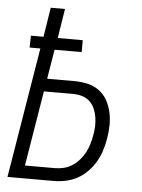

<svg xmlns="http://www.w3.org/2000/svg" viewBox="-53 -777 605 819"><g transform="rotate(5 250.0 -367.5)"><path d="M10 0 102 -558H56L57 -609H111L131 -735H192L172 -609H279V-558H163L142 -432H260Q289 -432 316.5 -425.5Q344 -419 365.5 -403Q387 -387 400 -363.5Q413 -340 419 -313Q425 -286 424.5 -257.5Q424 -229 419 -200Q415 -175 407 -149.5Q399 -124 385.5 -100.5Q372 -77 352.5 -57Q333 -37 309.5 -24Q286 -11 259.5 -5.5Q233 0 208 0ZM80 -55H208Q227 -55 246 -59.5Q265 -64 282 -75Q299 -86 312.5 -101.5Q326 -117 335.5 -135Q345 -153 350.5 -171.5Q356 -190 359 -209Q363 -229 363.5 -248.5Q364 -268 361 -287Q358 -306 350.5 -323Q343 -340 330 -352.5Q317 -365 298.5 -371Q280 -377 260 -377H133Z"/></g></svg>

Font: Iosevka Light Oblique
Style: Regular
Weight: 300
Italic angle: -9°
Monospace: yes
Designer: Belleve Invis
Foundry: Belleve Invis
Version: Version 32.5.0; ttfautohint (v1.8.4)